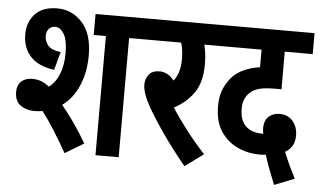

<svg xmlns="http://www.w3.org/2000/svg" viewBox="-49 -710 1414 849"><g transform="rotate(5 657.5 -285.0)"><path d="M109 -171Q74 -171 48.5 -189.5Q23 -208 23 -249Q23 -278 41 -295Q59 -312 90 -312Q109 -312 127 -306Q145 -300 165 -284Q195 -306 210.5 -345.5Q226 -385 226 -438Q226 -496 209.5 -523Q193 -550 171 -550Q154 -550 143 -538.5Q132 -527 132 -506Q132 -482 148 -463.5Q164 -445 204 -441L182 -360Q110 -370 75.5 -408.5Q41 -447 41 -506Q41 -560 74.5 -596Q108 -632 173 -632Q238 -632 283.5 -582.5Q329 -533 329 -436Q329 -362 303.5 -302.5Q278 -243 231 -209Q260 -174 289 -132.5Q318 -91 343 -47L260 3Q231 -48 202.5 -93.5Q174 -139 147 -174Q129 -171 109 -171ZM500 -529V0H397V-529H343V-622H572V-529Z M875 -46 793 14Q732 -60 686 -127Q640 -194 617 -236Q585 -293 585 -331Q585 -355 600 -374.5Q615 -394 648 -394Q684 -394 712 -359Q741 -394 741 -457Q741 -497 731 -529H560V-622H901V-529H834Q838 -513 841 -491.5Q844 -470 844 -442Q844 -363 811.5 -316Q779 -269 724 -240Q752 -196 792.5 -143.5Q833 -91 875 -46Z M1195 62Q1181 28 1168.5 -5.5Q1156 -39 1147 -68Q1134 -66 1121 -66Q1067 -66 1021 -87.5Q975 -109 946.5 -152.5Q918 -196 918 -263Q918 -311 933 -343.5Q948 -376 971 -400Q993 -421 1023 -433.5Q1053 -446 1088 -451V-529H889V-622H1315V-529H1191V-362H1161Q1119 -362 1093.5 -355.5Q1068 -349 1051 -333Q1038 -321 1030.5 -303.5Q1023 -286 1023 -262Q1023 -210 1049.5 -184.5Q1076 -159 1124 -159Q1126 -159 1128 -159Q1125 -173 1125 -183Q1125 -219 1145 -236Q1165 -253 1192 -253Q1230 -253 1251.5 -227Q1273 -201 1273 -165Q1273 -134 1261 -116Q1249 -98 1231 -88Q1242 -60 1256 -30Q1270 0 1284 27Z"/></g></svg>

Font: Noto Sans Devanagari UI ExtraCondensed SemiBold
Style: Regular
Weight: 600
Width: 2
Designer: Jelle Bosma - Monotype Design Team
Foundry: Monotype Imaging Inc.
Version: Version 2.004; ttfautohint (v1.8.4.7-5d5b)